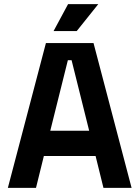

<svg xmlns="http://www.w3.org/2000/svg" viewBox="-20 -908 674 928"><path d="M18 0 202 -700H432L616 0H480L442 -154H192L154 0ZM223 -276H411L326 -617H308ZM239 -758 309 -888H455L351 -758Z"/></svg>

Font: Space Grotesk Light
Style: Bold
Weight: 700
Version: Version 2.000